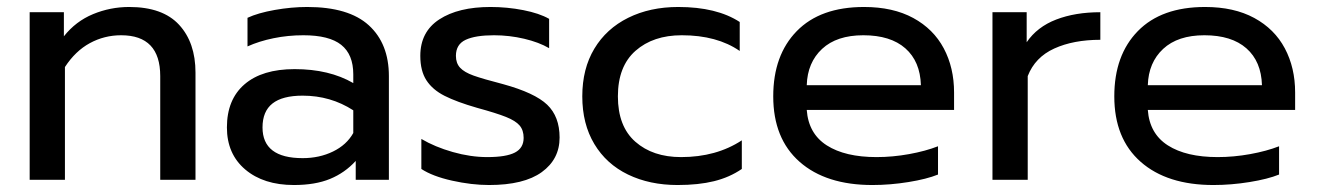

<svg xmlns="http://www.w3.org/2000/svg" viewBox="-20 -515 3775 550"><path d="M65 -480H163V-411Q197 -454 246.5 -474.5Q296 -495 350 -495Q446 -495 493 -444Q540 -393 540 -307V0H439V-297Q439 -414 327 -414Q279 -414 237.5 -391.5Q196 -369 166 -323V0H65Z M630 -150Q630 -230 680.5 -273.5Q731 -317 824 -317Q923 -317 992 -277V-302Q992 -359 957.5 -386.5Q923 -414 849 -414Q805 -414 763.5 -405.5Q722 -397 689 -382V-464Q719 -478 767 -486.5Q815 -495 860 -495Q979 -495 1036.5 -442.5Q1094 -390 1094 -297V0H999V-54Q968 -20 925.5 -2.5Q883 15 822 15Q735 15 682.5 -29.5Q630 -74 630 -150ZM992 -134V-199Q927 -241 847 -241Q789 -241 760.5 -218.5Q732 -196 732 -150Q732 -62 847 -62Q895 -62 934 -81Q973 -100 992 -134Z M1187 -31V-117Q1226 -94 1277 -79.5Q1328 -65 1376 -65Q1430 -65 1455 -78Q1480 -91 1480 -120Q1480 -142 1468.5 -155.5Q1457 -169 1429.5 -180Q1402 -191 1347 -206Q1288 -223 1253.5 -240.5Q1219 -258 1201.5 -285Q1184 -312 1184 -355Q1184 -424 1238.5 -459.5Q1293 -495 1385 -495Q1433 -495 1479 -486Q1525 -477 1553 -461V-377Q1524 -394 1481.5 -404Q1439 -414 1395 -414Q1342 -414 1314 -401Q1286 -388 1286 -355Q1286 -334 1298 -321Q1310 -308 1336.5 -298.5Q1363 -289 1421 -274Q1512 -249 1547.5 -215Q1583 -181 1583 -121Q1583 -59 1532 -22Q1481 15 1381 15Q1331 15 1275 2.5Q1219 -10 1187 -31Z M1648 -239Q1648 -318 1682.5 -375.5Q1717 -433 1779.5 -464Q1842 -495 1923 -495Q2033 -495 2099 -452V-369Q2034 -414 1933 -414Q1851 -414 1800.5 -369.5Q1750 -325 1750 -239Q1750 -153 1800 -109Q1850 -65 1931 -65Q2032 -65 2105 -113V-31Q2070 -7 2025.5 4Q1981 15 1921 15Q1841 15 1779 -15Q1717 -45 1682.5 -102.5Q1648 -160 1648 -239Z M2195 -239Q2195 -357 2262.5 -426Q2330 -495 2455 -495Q2538 -495 2596 -463.5Q2654 -432 2683.5 -376.5Q2713 -321 2713 -250V-200H2291Q2296 -132 2348.5 -98.5Q2401 -65 2491 -65Q2537 -65 2584 -73.5Q2631 -82 2667 -96V-15Q2635 -2 2582.5 6.5Q2530 15 2479 15Q2346 15 2270.5 -51.5Q2195 -118 2195 -239ZM2618 -271Q2616 -339 2573.5 -376.5Q2531 -414 2453 -414Q2377 -414 2335 -375Q2293 -336 2291 -271Z M2823 -480H2921V-394Q2951 -438 3005.5 -459Q3060 -480 3132 -480V-401Q3055 -401 3000 -376Q2945 -351 2924 -297V0H2823Z M3172 -239Q3172 -357 3239.5 -426Q3307 -495 3432 -495Q3515 -495 3573 -463.5Q3631 -432 3660.5 -376.5Q3690 -321 3690 -250V-200H3268Q3273 -132 3325.5 -98.5Q3378 -65 3468 -65Q3514 -65 3561 -73.5Q3608 -82 3644 -96V-15Q3612 -2 3559.5 6.5Q3507 15 3456 15Q3323 15 3247.5 -51.5Q3172 -118 3172 -239ZM3595 -271Q3593 -339 3550.5 -376.5Q3508 -414 3430 -414Q3354 -414 3312 -375Q3270 -336 3268 -271Z"/></svg>

Font: Prompt
Style: Regular
Weight: 400
Designer: Katatrad Team
Foundry: CadsonDemak
Version: Version 1.001